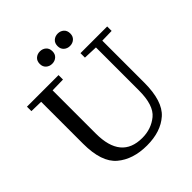

<svg xmlns="http://www.w3.org/2000/svg" viewBox="-250 -1105 1281 1281"><g transform="rotate(-45 390.5 -465.0)"><path d="M14 -740H312V-698L212 -696V-288Q212 -48 411 -48Q496 -48 557.5 -98.5Q619 -149 619 -288V-694L519 -698V-740H771V-698L681 -696V-300Q681 -126 604.5 -58Q528 10 398 10Q266 10 185 -58.5Q104 -127 104 -300V-696L14 -698ZM276 -881Q276 -909 293.5 -924.5Q311 -940 336 -940Q361 -940 378.5 -924.5Q396 -909 396 -881Q396 -854 378.5 -838.5Q361 -823 336 -823Q311 -823 293.5 -838.5Q276 -854 276 -881ZM444 -881Q444 -909 461.5 -924.5Q479 -940 504 -940Q529 -940 546.5 -924.5Q564 -909 564 -881Q564 -854 546.5 -838.5Q529 -823 504 -823Q479 -823 461.5 -838.5Q444 -854 444 -881Z"/></g></svg>

Font: Minipax
Style: Regular
Weight: 400
Designer: Raphaël Ronot
Foundry: Velvetyne Type Foundry
Version: Version 1.000